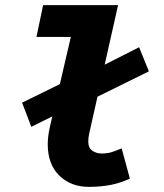

<svg xmlns="http://www.w3.org/2000/svg" viewBox="-20 -716 640 748"><path d="M102 -222 66 -316 229 -396 372 -456 522 -532 560 -438 345 -332 203 -272ZM326 12Q256 12 211 -32Q166 -76 166 -154Q166 -169 168 -185.5Q170 -202 174 -220L256 -572H122L148 -696H440L328 -198Q327 -192 325.5 -184Q324 -176 324 -164Q324 -140 339.5 -129Q355 -118 376 -118Q398 -118 414 -123Q430 -128 454 -138L486 -20Q446 -2 408 5Q370 12 326 12Z"/></svg>

Font: Source Code Pro ExtraLight Black
Style: Italic
Weight: 900
Italic angle: -11°
Monospace: yes
Version: Version 1.016;hotconv 1.0.116;makeotfexe 2.5.65601